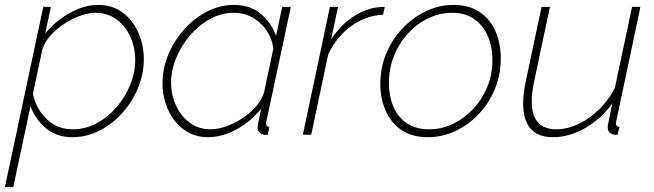

<svg xmlns="http://www.w3.org/2000/svg" viewBox="-50 -548 2660 781"><path d="M126 -520H157L134 -412Q176 -463 234.5 -495.5Q293 -528 349 -528Q408 -528 449.5 -496.5Q491 -465 513 -414.5Q535 -364 535 -307Q535 -248 512 -191.5Q489 -135 448.5 -89.5Q408 -44 355.5 -17Q303 10 244 10Q179 10 136 -27Q93 -64 74 -116L4 213H-30ZM245 -22Q297 -22 343 -46.5Q389 -71 424.5 -112.5Q460 -154 480 -203.5Q500 -253 500 -303Q500 -355 480 -399Q460 -443 423.5 -469.5Q387 -496 337 -496Q310 -496 276.5 -484Q243 -472 211 -451Q179 -430 155 -403Q131 -376 122 -346L84 -167Q96 -106 139.5 -64Q183 -22 245 -22Z M796 10Q739 10 697.5 -21Q656 -52 633.5 -102Q611 -152 611 -209Q611 -270 635 -327Q659 -384 700 -429.5Q741 -475 793 -501.5Q845 -528 901 -528Q969 -528 1012 -490.5Q1055 -453 1073 -402L1098 -520H1133L1034 -57Q1032 -50 1032 -45Q1032 -32 1046 -32L1039 0Q1035 0 1031.5 0.5Q1028 1 1025 0Q998 -5 998 -31Q998 -35 999 -40.5Q1000 -46 1003 -60.5Q1006 -75 1012 -106Q971 -54 912.5 -22Q854 10 796 10ZM806 -22Q836 -22 870 -34Q904 -46 936 -67Q968 -88 991.5 -115Q1015 -142 1024 -172L1062 -351Q1057 -390 1035 -423Q1013 -456 978.5 -476Q944 -496 901 -496Q851 -496 805 -471Q759 -446 723.5 -404.5Q688 -363 667 -313Q646 -263 646 -212Q646 -161 666.5 -117.5Q687 -74 723 -48Q759 -22 806 -22Z M1292 -520H1325L1297 -388Q1337 -448 1389 -481.5Q1441 -515 1494 -519Q1500 -520 1505 -520Q1510 -520 1515 -519L1508 -488Q1439 -485 1379.5 -442.5Q1320 -400 1285 -327L1216 0H1182Z M1690 10Q1625 10 1582.5 -19.5Q1540 -49 1518.5 -98Q1497 -147 1497 -206Q1497 -273 1521.5 -331.5Q1546 -390 1588.5 -434Q1631 -478 1684 -503Q1737 -528 1795 -528Q1859 -528 1902 -498.5Q1945 -469 1966 -419.5Q1987 -370 1987 -310Q1987 -244 1963 -186Q1939 -128 1897.5 -84Q1856 -40 1802.5 -15Q1749 10 1690 10ZM1696 -22Q1745 -22 1791 -43.5Q1837 -65 1873.5 -103.5Q1910 -142 1931.5 -193Q1953 -244 1953 -304Q1953 -357 1934.5 -400.5Q1916 -444 1879.5 -470Q1843 -496 1789 -496Q1740 -496 1694 -474.5Q1648 -453 1611.5 -414Q1575 -375 1553.5 -323Q1532 -271 1532 -211Q1532 -158 1550 -115Q1568 -72 1604.5 -47Q1641 -22 1696 -22Z M2199 10Q2078 10 2078 -128Q2078 -169 2090 -224L2153 -520H2187L2125 -228Q2113 -175 2113 -136Q2113 -22 2213 -22Q2257 -22 2302.5 -43.5Q2348 -65 2387 -103Q2426 -141 2451 -190L2521 -520H2555L2461 -75Q2459 -66 2457 -57Q2455 -48 2455 -47Q2455 -32 2470 -32L2462 0Q2453 1 2446 -1Q2422 -6 2422 -31Q2422 -34 2423 -40Q2424 -46 2428 -65.5Q2432 -85 2441 -128Q2395 -64 2330 -27Q2265 10 2199 10Z"/></svg>

Font: Raleway ExtraLight
Style: Italic
Weight: 200
Italic angle: -12°
Designer: Matt McInerney, Pablo Impallari, Rodrigo Fuenzalida
Foundry: Matt McInerney, Pablo Impallari, Rodrigo Fuenzalida
Version: Version 4.026